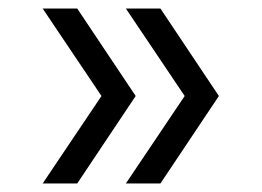

<svg xmlns="http://www.w3.org/2000/svg" viewBox="-20 -498 614 450"><path d="M433 -243 275 -478H356L493 -273L356 -68H275L433 -303ZM238 -243 80 -478H161L298 -273L161 -68H80L238 -303Z"/></svg>

Font: TikTok Sans 24pt
Style: Regular
Weight: 400
Version: Version 4.000